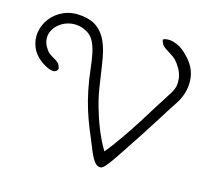

<svg xmlns="http://www.w3.org/2000/svg" viewBox="-107 -869 1171 1037"><g transform="rotate(15 478.0 -350.5)"><path d="M534 33Q515 33 498.5 9.5Q482 -14 461 -69Q457 -77 454.5 -84.5Q452 -92 450 -96Q427 -149 409.5 -196.5Q392 -244 378.5 -296Q365 -348 355 -411Q353 -425 351.5 -438.5Q350 -452 348 -465Q343 -512 335 -551.5Q327 -591 311 -620Q295 -649 262 -664Q231 -679 198 -677.5Q165 -676 137.5 -661Q110 -646 93 -621.5Q76 -597 76 -567Q76 -537 99 -505Q105 -497 112.5 -490.5Q120 -484 135 -475Q164 -459 171 -449Q178 -439 181 -423Q174 -402 151 -404Q128 -406 93 -429Q48 -460 31 -501.5Q14 -543 21 -586Q28 -629 55.5 -664.5Q83 -700 127.5 -719.5Q172 -739 229 -732Q283 -726 316 -700.5Q349 -675 367 -636Q385 -597 394 -548.5Q403 -500 410 -448Q415 -414 420.5 -378Q426 -342 435 -307Q455 -230 481 -165.5Q507 -101 535 -56Q569 -97 607.5 -152.5Q646 -208 684.5 -268.5Q723 -329 756 -383Q762 -392 767 -399.5Q772 -407 776 -414Q795 -443 806 -462Q817 -481 820.5 -499Q824 -517 821 -542Q817 -569 803 -593.5Q789 -618 774 -634Q767 -641 759.5 -646.5Q752 -652 737 -661Q704 -681 695.5 -692Q687 -703 683 -721Q694 -729 716.5 -728.5Q739 -728 768 -714.5Q797 -701 827 -668Q874 -620 881.5 -562.5Q889 -505 866 -451Q859 -433 845.5 -412Q832 -391 818 -370Q811 -359 803.5 -347.5Q796 -336 789 -324Q747 -257 710.5 -201Q674 -145 630 -79Q601 -35 583 -10.5Q565 14 554.5 23.5Q544 33 534 33Z"/></g></svg>

Font: Yuji Hentaigana Akebono
Style: Regular
Weight: 400
Designer: Kataoka Yuji
Foundry: Kinuta Font Factory
Version: Version 3.002